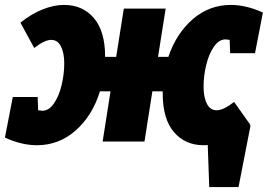

<svg xmlns="http://www.w3.org/2000/svg" viewBox="-52 -575 1088 780"><path d="M775 -222Q775 -180 788.5 -153.5Q802 -127 828 -127Q856 -127 899 -161L965 -68L961 -65L966 -66L917 185H798L792 14Q787 15 776 15Q700 15 654.5 -38.5Q609 -92 609 -195V-204H567L535 0H365L397 -204H354Q324 -106 256 -45.5Q188 15 98 15Q36 15 -32 -16L0 -181H101L103 -127Q115 -125 120 -125Q146 -125 166.5 -154Q187 -183 198 -228Q209 -273 209 -318Q209 -360 195.5 -386.5Q182 -413 156 -413Q129 -413 87 -380L31 -483Q76 -519 121.5 -537Q167 -555 208 -555Q284 -555 329.5 -501.5Q375 -448 375 -345V-344H420L451 -540H621L590 -344H632Q664 -439 731 -497Q798 -555 886 -555Q948 -555 1016 -524L984 -359H883L881 -413Q869 -415 864 -415Q838 -415 817.5 -386Q797 -357 786 -312Q775 -267 775 -222Z"/></svg>

Font: Bitter Pro Black
Style: Italic
Weight: 900
Italic angle: -9°
Designer: Sol Matas, and Bitter project Authors
Foundry: Sol Matas
Version: Version 1.010